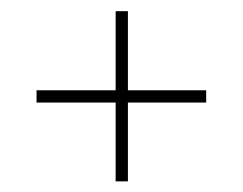

<svg xmlns="http://www.w3.org/2000/svg" viewBox="-20 -458 446 352"><path d="M192 -125.5V-270H47V-292.5H192V-437.5H214.5V-292.5H358V-270H214.5V-125.5Z"/></svg>

Font: Imbue 50pt Light
Style: Regular
Weight: 300
Designer: Tyler Finck
Foundry: Etcetera Type Company
Version: Version 1.102; ttfautohint (v1.8.3)